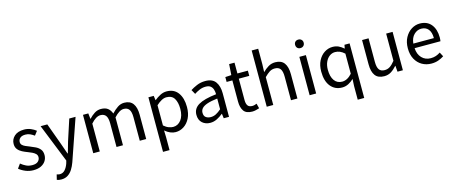

<svg xmlns="http://www.w3.org/2000/svg" viewBox="-54 -1593 6214 2624"><g transform="rotate(-15 3053.0 -281.0)"><path d="M233.9 13.2Q176.3 13.2 123.3 -8.3Q70.3 -29.8 32.2 -62L76.2 -123Q111.8 -93.8 150.1 -75.9Q188.5 -58.1 236.8 -58.1Q291 -58.1 317.6 -83Q344.2 -107.9 344.2 -143.1Q344.2 -170.4 325.7 -189.2Q307.1 -208 278.6 -221.4Q250 -234.9 220.2 -246.1Q182.1 -259.8 145.8 -278.6Q109.4 -297.4 85.7 -326.9Q62 -356.4 62 -402.8Q62 -467.3 110.8 -512.2Q159.7 -557.1 249 -557.1Q299.3 -557.1 342.8 -538.8Q386.2 -520.5 417 -495.1L373 -438Q345.2 -458 315.7 -471.9Q286.1 -485.8 250 -485.8Q198.2 -485.8 173.6 -462.6Q148.9 -439.5 148.9 -407.2Q148.9 -381.3 165.5 -364.7Q182.1 -348.1 208.7 -336.4Q235.4 -324.7 266.1 -313Q305.7 -297.9 343.5 -279.3Q381.3 -260.7 406.2 -230.2Q431.2 -199.7 431.2 -147.9Q431.2 -104 408.4 -67.4Q385.7 -30.8 341.8 -8.8Q297.9 13.2 233.9 13.2Z M568.8 233.9Q531.2 233.9 504.9 223.1L522.9 149.9Q531.2 152.8 542.5 156Q553.7 159.2 564.9 159.2Q610.4 159.2 639.9 125.7Q669.4 92.3 687 42L698.7 1L481 -543H575.7L685.5 -242.2Q698.7 -206.1 712.2 -166.3Q725.6 -126.5 739.7 -87.9H744.6Q755.4 -125.5 766.8 -165.3Q778.3 -205.1 788.6 -242.2L886.7 -543H975.6L772 45.9Q752.9 99.1 726.1 141.6Q699.2 184.1 660.9 209Q622.6 233.9 568.8 233.9Z M1080.6 0V-543H1155.8L1164.6 -463.9H1167Q1202.6 -502.9 1244.9 -530Q1287.1 -557.1 1335.9 -557.1Q1398.9 -557.1 1434.1 -529.1Q1469.2 -501 1485.8 -453.1Q1528.3 -498.5 1572 -527.8Q1615.7 -557.1 1665.5 -557.1Q1749 -557.1 1789.3 -502.2Q1829.6 -447.3 1829.6 -344.2V0H1738.8V-332Q1738.8 -408.7 1714.1 -442.9Q1689.5 -477.1 1637.7 -477.1Q1576.2 -477.1 1501 -394V0H1409.7V-332Q1409.7 -408.7 1385 -442.9Q1360.4 -477.1 1308.6 -477.1Q1245.6 -477.1 1172.9 -394V0Z M2006.3 229V-543H2081.5L2090.3 -480H2092.8Q2129.4 -510.7 2173.8 -533.9Q2218.3 -557.1 2265.6 -557.1Q2370.6 -557.1 2426 -481.4Q2481.4 -405.8 2481.4 -279.8Q2481.4 -187 2448.2 -121.6Q2415 -56.2 2361.3 -21.5Q2307.6 13.2 2245.6 13.2Q2170.9 13.2 2095.7 -49.8L2098.6 44.9V229ZM2230.5 -64Q2297.9 -64 2342.3 -121.3Q2386.7 -178.7 2386.7 -278.8Q2386.7 -369.6 2353.5 -424.8Q2320.3 -480 2242.7 -480Q2209 -480 2173.3 -460.9Q2137.7 -441.9 2098.6 -405.8V-120.1Q2134.8 -88.4 2169.2 -76.2Q2203.6 -64 2230.5 -64Z M2735.4 13.2Q2667.5 13.2 2622.6 -27.1Q2577.6 -67.4 2577.6 -141.1Q2577.6 -229.5 2657.5 -277.1Q2737.3 -324.7 2910.6 -344.2Q2910.6 -378.9 2901.1 -410.4Q2891.6 -441.9 2867.4 -461.4Q2843.3 -481 2798.3 -481Q2751.5 -481 2709.7 -462.9Q2668 -444.8 2635.7 -422.9L2600.6 -485.8Q2637.2 -509.8 2692.4 -533.4Q2747.6 -557.1 2813.5 -557.1Q2913.1 -557.1 2957.3 -496.1Q3001.5 -435.1 3001.5 -334V0H2926.8L2918.5 -64.9H2915.5Q2876.5 -32.7 2831.1 -9.8Q2785.6 13.2 2735.4 13.2ZM2761.7 -61Q2800.8 -61 2835.7 -78.9Q2870.6 -96.7 2910.6 -131.8V-283.2Q2818.8 -272.5 2765.4 -253.9Q2711.9 -235.4 2688.7 -208.7Q2665.5 -182.1 2665.5 -147Q2665.5 -100.6 2693.4 -80.8Q2721.2 -61 2761.7 -61Z M3328.6 13.2Q3242.2 13.2 3208.3 -36.6Q3174.3 -86.4 3174.3 -168V-469.2H3093.3V-538.1L3179.2 -543L3189.5 -695.8H3265.6V-543H3413.6V-469.2H3265.6V-165Q3265.6 -115.7 3283.9 -88.4Q3302.2 -61 3349.6 -61Q3364.3 -61 3381.1 -65.4Q3397.9 -69.8 3411.6 -76.2L3429.2 -6.8Q3406.2 0.5 3380.1 6.8Q3354 13.2 3328.6 13.2Z M3535.2 0V-795.9H3627.4V-578.1L3623.5 -465.8Q3660.6 -503.4 3704.3 -530.3Q3748 -557.1 3803.2 -557.1Q3888.7 -557.1 3929 -502.2Q3969.2 -447.3 3969.2 -344.2V0H3878.4V-332Q3878.4 -408.7 3854 -442.9Q3829.6 -477.1 3775.4 -477.1Q3733.4 -477.1 3700.7 -456.1Q3668 -435.1 3627.4 -394V0Z M4142.1 0V-543H4234.4V0ZM4188.5 -654.8Q4161.1 -654.8 4144.8 -671.6Q4128.4 -688.5 4128.4 -715.8Q4128.4 -742.2 4144.8 -758.5Q4161.1 -774.9 4188.5 -774.9Q4215.3 -774.9 4232.4 -758.5Q4249.5 -742.2 4249.5 -715.8Q4249.5 -688.5 4232.4 -671.6Q4215.3 -654.8 4188.5 -654.8Z M4761.2 229V36.1L4766.1 -63Q4733.4 -30.8 4691.4 -8.8Q4649.4 13.2 4602.1 13.2Q4500 13.2 4439.2 -61Q4378.4 -135.3 4378.4 -271Q4378.4 -358.9 4411.1 -423.1Q4443.8 -487.3 4497.6 -522.2Q4551.3 -557.1 4613.3 -557.1Q4661.1 -557.1 4697.3 -540.3Q4733.4 -523.4 4769 -492.2H4771L4780.3 -543H4853V229ZM4622.1 -64Q4694.8 -64 4761.2 -138.2V-422.9Q4727.5 -453.6 4695.3 -466.8Q4663.1 -480 4629.4 -480Q4585.9 -480 4550.3 -453.9Q4514.6 -427.7 4493.4 -380.9Q4472.2 -334 4472.2 -272Q4472.2 -173.8 4511.5 -118.9Q4550.8 -64 4622.1 -64Z M5196.3 13.2Q5109.9 13.2 5069.6 -40.8Q5029.3 -94.7 5029.3 -199.2V-543H5121.1V-210Q5121.1 -134.3 5145.3 -100.1Q5169.4 -65.9 5223.1 -65.9Q5265.1 -65.9 5298.3 -87.9Q5331.5 -109.9 5370.1 -158.2V-543H5461.4V0H5385.3L5378.4 -85H5375.5Q5336.9 -40.5 5294.4 -13.7Q5252 13.2 5196.3 13.2Z M5864.3 13.2Q5791.5 13.2 5732.7 -20.5Q5673.8 -54.2 5638.9 -117.9Q5604 -181.6 5604 -271Q5604 -359.4 5639.2 -423.6Q5674.3 -487.8 5729.7 -522.5Q5785.2 -557.1 5847.2 -557.1Q5951.7 -557.1 6008.1 -487.8Q6064.5 -418.5 6064.5 -301.8Q6064.5 -287.1 6063 -273.9Q6061.5 -260.7 6060.1 -250H5694.3Q5698.7 -163.1 5747.8 -111.6Q5796.9 -60.1 5874 -60.1Q5914.1 -60.1 5946.8 -71.3Q5979.5 -82.5 6010.3 -103L6042.5 -42Q6006.8 -18.6 5962.9 -2.7Q5918.9 13.2 5864.3 13.2ZM5693.4 -314.9H5984.4Q5984.4 -397.5 5948.7 -440.7Q5913.1 -483.9 5849.1 -483.9Q5791.5 -483.9 5746.6 -439.9Q5701.7 -396 5693.4 -314.9Z"/></g></svg>

Font: Source Han Sans CN
Style: Regular
Weight: 400
Designer: Ryoko NISHIZUKA  (kana, bopomofo & ideographs); Paul D. Hunt (Latin, Greek & Cyrillic); Sandoll Communications , Soo-you
Foundry: Adobe
Version: Version 2.004;hotconv 1.0.118;makeotfexe 2.5.65603